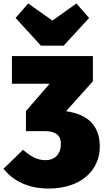

<svg xmlns="http://www.w3.org/2000/svg" viewBox="-45 -860 602 1110"><path d="M323 -596 470 -756 397 -840 258 -741 118 -840 45 -756 192 -596ZM337 -217 492 -390V-536H24V-376H242L105 -218V-102H211C267 -102 307 -85 307 -29C307 39 264 66 219 66C171 66 136 47 88 6L-25 116C30 183 113 230 236 230C427 230 532 121 532 -12C532 -138 458 -200 337 -217Z"/></svg>

Font: Fira Sans Ultra
Style: Regular
Weight: 950
Designer: Carrois Corporate & Edenspiekermann AG
Foundry: Carrois Corporate GbR & Edenspiekermann AG
Version: Version 4.203;PS 004.203;hotconv 1.0.88;makeotf.lib2.5.64775